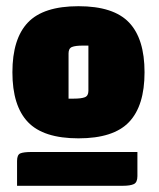

<svg xmlns="http://www.w3.org/2000/svg" viewBox="-20 -790 512 619"><path d="M70 -396.5Q20 -449 20 -557Q20 -665 70 -717.5Q120 -770 233 -770Q346 -770 396 -717.5Q446 -665 446 -557Q446 -449 396 -396.5Q346 -344 233 -344Q120 -344 70 -396.5ZM201 -618V-472H218Q242 -472 253.5 -476.5Q265 -481 265 -497V-643H247Q223 -643 212 -638.5Q201 -634 201 -618ZM35 -191V-271Q35 -291 45.5 -295.5Q56 -300 83 -300H423V-222Q423 -202 411.5 -196.5Q400 -191 375 -191Z"/></svg>

Font: Myanmar Thuriya
Style: Regular
Weight: 400
Designer: Danh Hong
Foundry: Google Inc.
Version: Version 2.00 November 23, 2015